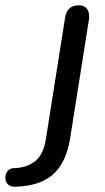

<svg xmlns="http://www.w3.org/2000/svg" viewBox="-137 -514 398 725"><path d="M-79 191Q-94 192 -103.5 185Q-113 178 -115.5 167.5Q-118 157 -115.5 146.5Q-113 136 -105 128.5Q-97 121 -83 121Q-34 119 -3.5 94Q27 69 36 13L109 -449Q113 -472 126 -483Q139 -494 161 -494Q182 -494 192 -480Q202 -466 199 -441L128 7Q118 69 93 109Q68 149 26 169Q-16 189 -79 191Z"/></svg>

Font: Nunito Medium
Style: Italic
Weight: 500
Designer: Vernon Adams
Foundry: Vernon Adams
Version: Version 3.601